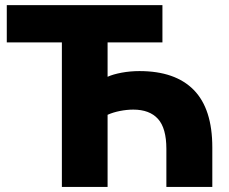

<svg xmlns="http://www.w3.org/2000/svg" viewBox="-20 -739 905 759"><path d="M224.6 -571.3H6.8V-718.8H622.1V-571.3H405.3V-435.5Q426.8 -445.3 460.9 -451.7Q495.1 -458 531.2 -458Q672.9 -458 746.1 -383.3Q819.3 -308.6 819.3 -156.2V0H637.7V-150.4Q637.7 -232.4 604.5 -269Q571.3 -305.7 506.8 -305.7Q481.4 -305.7 454.1 -300.3Q426.8 -294.9 405.3 -285.2V0H224.6Z"/></svg>

Font: Min Sans Black
Style: Regular
Weight: 900
Designer: Jinseong-Kim, NotoSansCJK, Nunito
Foundry: Jinseong-Kim
Version: Version 1.000